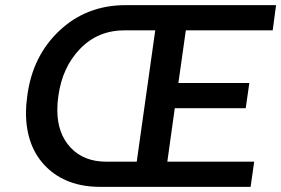

<svg xmlns="http://www.w3.org/2000/svg" viewBox="-20 -727 1094 747"><path d="M955 0 969 -98H631L660 -306H936L950 -404H674L703 -609H1041L1054 -707H469Q317 -707 211.5 -608Q106 -509 86 -353Q81 -316 81 -290Q81 -156 159.5 -78Q238 0 370 0ZM512 -98H393Q306 -98 254.5 -153Q203 -208 203 -299Q203 -328 207 -353Q222 -465 291.5 -537Q361 -609 465 -609H584Z"/></svg>

Font: Brisa Sans Medium
Style: Italic
Weight: 600
Italic angle: -8°
Designer: Dalton Maag Ltd
Foundry: Dalton Maag Ltd
Version: Version 1.101;July 10, 2019;FontCreator 11.5.0.2425 64-bit